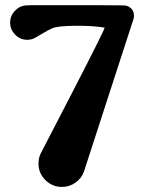

<svg xmlns="http://www.w3.org/2000/svg" viewBox="-20 -721 561 748"><path d="M501 -649.9 307.1 -52.7Q297.4 -25.9 274.4 -9.8Q250.5 7.3 221.7 7.3Q183.6 7.3 156.7 -19.5Q129.9 -46.4 129.9 -84Q129.9 -108.9 142.1 -129.9Q142.6 -129.9 264.6 -366.7Q386.7 -603.5 387.7 -613.3Q344.2 -620.6 284.7 -620.6H270.5Q203.6 -619.6 184.6 -611.3Q172.4 -606.4 143.6 -589.4L117.7 -574.2Q102.5 -565.9 86.9 -565.9Q58.6 -565.9 39.6 -585.4Q19.5 -605.5 19.5 -632.8Q19.5 -661.1 39.6 -680.2Q58.6 -700.2 86.9 -700.2L102.5 -700.7H366.7Q470.2 -700.7 472.7 -698.7Q502 -689 502 -658.7Q502 -654.3 501 -649.9Z"/></svg>

Font: inglobal
Style: Bold
Weight: 700
Designer: Andrey Kochetov, Denis Davydov, Evgeny Yurtaev
Foundry: inglobal.ru
Version: Version 1.00 September 25, 2014, initial release